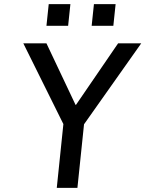

<svg xmlns="http://www.w3.org/2000/svg" viewBox="-20 -910 704 930"><path d="M255 0 287 -309 93 -700H205L346 -402H348L552 -700H664L387 -308L355 0ZM205 -785 216 -890H321L310 -785ZM424 -785 435 -890H540L529 -785Z"/></svg>

Font: Quantico
Style: Italic
Weight: 400
Italic angle: -12°
Designer: Matt Desmond
Foundry: MADtype
Version: Version 2.002